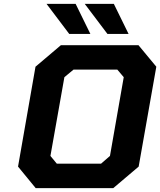

<svg xmlns="http://www.w3.org/2000/svg" viewBox="-20 -970 826 990"><path d="M337 -795 220 -950H370L446 -795ZM534 -795 417 -950H567L643 -795ZM164 0 73 -111 163 -626 294 -737H694L786 -626L695 -111L564 0ZM273 -126H501L547 -166L618 -572L585 -611H359L312 -572L240 -166Z"/></svg>

Font: Tomorrow SemiBold
Style: Italic
Weight: 600
Italic angle: -10°
Designer: Tony de Marco, Monica Rizzolli
Foundry: Just in Type
Version: Version 2.002